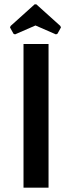

<svg xmlns="http://www.w3.org/2000/svg" viewBox="-20 -862 331 882"><path d="M203 -660H88V0H203ZM139 -842 29 -743 26 -736 42 -707 49 -704 143 -745 237 -704 244 -707 260 -736 257 -743 147 -842Z"/></svg>

Font: Quattrocento Sans
Style: Bold
Weight: 700
Designer: Pablo Impallari
Foundry: Pablo Impallari, Igino Marini, Brenda Gallo
Version: Version 2.000